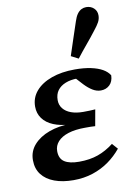

<svg xmlns="http://www.w3.org/2000/svg" viewBox="-89 -835 626 905"><g transform="rotate(-10 224.5 -382.5)"><path d="M189 14Q137 14 98 -0.5Q59 -15 37.5 -43Q16 -71 16 -112Q16 -154 43.5 -185Q71 -216 117.5 -233Q164 -250 220 -250L218 -247Q172 -250 139 -263.5Q106 -277 88 -301.5Q70 -326 70 -359Q70 -401 97 -432.5Q124 -464 172.5 -481.5Q221 -499 284 -499Q328 -499 361 -492Q394 -485 416 -472.5Q438 -460 449 -442Q448 -412 431 -396Q414 -380 389 -380Q369 -380 350 -391.5Q331 -403 312 -423L268 -471H361L364 -448Q344 -453 327 -454Q310 -455 290 -455Q257 -455 232 -445Q207 -435 193.5 -416.5Q180 -398 180 -370Q180 -347 193.5 -330Q207 -313 231.5 -304Q256 -295 289 -295Q309 -295 319.5 -295.5Q330 -296 347 -297L333 -219Q324 -220 311 -220Q298 -220 284 -220Q237 -220 204 -209.5Q171 -199 153.5 -179.5Q136 -160 136 -134Q136 -98 160 -82.5Q184 -67 230 -67Q281 -67 320.5 -81Q360 -95 396 -123L420 -96Q393 -63 358.5 -38.5Q324 -14 281.5 0Q239 14 189 14ZM277 -564Q290 -603 303 -643Q316 -683 329 -721Q336 -743 345 -755.5Q354 -768 365 -773.5Q376 -779 388 -779Q410 -779 424.5 -765.5Q439 -752 439 -731Q439 -714 431 -699Q423 -684 406 -663Q383 -633 359 -604.5Q335 -576 312 -546Z"/></g></svg>

Font: Source Serif 4 18pt SemiBold
Style: Italic
Weight: 600
Italic angle: -12°
Designer: Frank Grießhammer
Foundry: Adobe Systems Incorporated
Version: Version 4.004;hotconv 1.0.116;makeotfexe 2.5.65601